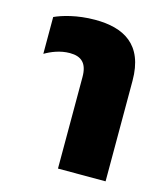

<svg xmlns="http://www.w3.org/2000/svg" viewBox="-90 -634 612 705"><g transform="rotate(15 216.0 -281.5)"><path d="M195 0H376V-382C376 -521 294 -563 186 -563C117 -563 62 -546 34 -533V-393C58 -407 91 -421 128 -421C172 -421 195 -400 195 -348Z"/></g></svg>

Font: Noto Sans Thai SemCond Blk
Style: Regular
Weight: 900
Width: 4
Designer: Monotype Design Team
Foundry: Monotype Imaging Inc.
Version: Version 2.002